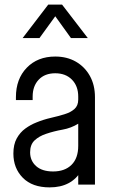

<svg xmlns="http://www.w3.org/2000/svg" viewBox="-20 -800 494 832"><path d="M195 12Q120 12 79 -29.5Q38 -71 38 -134.5Q38 -174 52.5 -200.2Q67 -226.5 89.8 -243Q112.5 -259.5 138 -269.5Q168.5 -282 200.2 -289.2Q232 -296.5 259 -304.8Q286 -313 302.5 -327.5Q319 -342 319 -368.5V-381.5Q319 -427 291.8 -454.8Q264.5 -482.5 219.5 -482.5Q174 -482.5 147.8 -454.8Q121.5 -427 121.5 -381.5V-366.5H49V-379Q49 -458 96 -506.5Q143 -555 219.5 -555Q270 -555 308.8 -532.8Q347.5 -510.5 369.5 -471Q391.5 -431.5 391.5 -379V0H319V-75L331 -59Q312 -25 277.5 -6.5Q243 12 195 12ZM210 -57Q261 -57 290 -85.8Q319 -114.5 319 -168V-264Q288.5 -245 251 -238.2Q213.5 -231.5 179.5 -220Q149.5 -210 130 -191.8Q110.5 -173.5 110.5 -140Q110.5 -103.5 136.5 -80.2Q162.5 -57 210 -57ZM78 -635 189 -780H249L360.5 -635H287.5L219.5 -729.5L151 -635Z"/></svg>

Font: Mohave Light
Style: Regular
Weight: 400
Version: Version 2.003